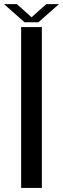

<svg xmlns="http://www.w3.org/2000/svg" viewBox="-40 -917 308 937"><path d="M63.2 0H164.3V-785H63.2ZM80.2 -808.2H147.1L247.9 -896.9H185.9L114 -832.7L42.2 -896.9H-20.4Z"/></svg>

Font: Anybody Thin
Style: Regular
Weight: 100
Designer: Tyler Finck
Foundry: Etcetera Type Company
Version: Version 1.114;gftools[0.9.25]